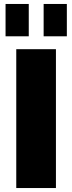

<svg xmlns="http://www.w3.org/2000/svg" viewBox="-20 -948 364 968"><path d="M262 -700V0H62V-700ZM125 -928V-765H8V-928ZM317 -928V-765H200V-928Z"/></svg>

Font: Pathway Extreme 28pt ExtraBold
Style: Regular
Weight: 800
Designer: Eduardo Rodriguez Tunni
Foundry: Eduardo Rodriguez Tunni
Version: Version 1.001;gftools[0.9.26]